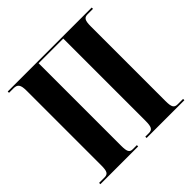

<svg xmlns="http://www.w3.org/2000/svg" viewBox="-180 -880 1046 1046"><g transform="rotate(-45 342.5 -357.0)"><path d="M20 0H311V-10H280C255 -10 248 -23 248 -69V-704H438V-73C438 -24 431 -10 403 -10H376V0H667V-10H626C599 -10 591 -23 591 -70V-644C591 -691 599 -704 626 -704H667V-714H20V-704H54C86 -704 96 -690 96 -643V-69C96 -23 88 -10 61 -10H20Z"/></g></svg>

Font: Noto Serif Display ExtraCondensed ExtraBold
Style: Regular
Weight: 800
Width: 2
Designer: Monotype Design Team
Foundry: Monotype Imaging Inc.
Version: Version 2.009